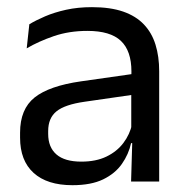

<svg xmlns="http://www.w3.org/2000/svg" viewBox="-20 -520 534 550"><path d="M355.5 0 359 -118.5 356 -131V-286.5L356.5 -315Q356.5 -374.5 326.2 -403Q296 -431.5 230.5 -431.5Q178 -431.5 134.2 -416.5Q90.5 -401.5 56.5 -381.5L64 -450.5Q83 -462 109.2 -473.2Q135.5 -484.5 169.2 -492Q203 -499.5 243.5 -499.5Q296 -499.5 332.8 -486.8Q369.5 -474 392.2 -450Q415 -426 425.5 -392Q436 -358 436 -316V0ZM187.5 10.5Q115 10.5 76.2 -24.8Q37.5 -60 37.5 -125.5V-140Q37.5 -207.5 79.2 -240.8Q121 -274 212 -287L366.5 -309L371 -250L222 -228.5Q166 -220.5 142 -201.2Q118 -182 118 -144.5V-136.5Q118 -98 141.8 -77.5Q165.5 -57 213 -57Q255 -57 285 -71.5Q315 -86 333.5 -110.5Q352 -135 358.5 -165L371 -110H355.5Q348.5 -78 329.2 -50.5Q310 -23 275.5 -6.2Q241 10.5 187.5 10.5Z"/></svg>

Font: Anek Tamil Medium
Style: Regular
Weight: 400
Version: Version 1.003